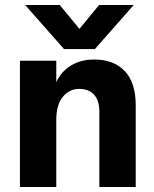

<svg xmlns="http://www.w3.org/2000/svg" viewBox="-20 -751 620 771"><path d="M361 -554H237L81 -731H220L299 -635L378 -731H517ZM525 0H379V-302Q379 -347 358 -370.5Q337 -394 298 -394Q259 -394 232.5 -362.5Q206 -331 206 -268V0H60V-507H206V-421Q225 -463 264.5 -487.5Q304 -512 359 -512Q437 -512 481 -465.5Q525 -419 525 -329Z"/></svg>

Font: Hind Mysuru
Style: Bold
Weight: 700
Designer: Manushi Parikh, Hitesh Malaviya
Foundry: Indian Type Foundry
Version: Version 0.703;PS 1.0;hotconv 1.0.86;makeotf.lib2.5.63406